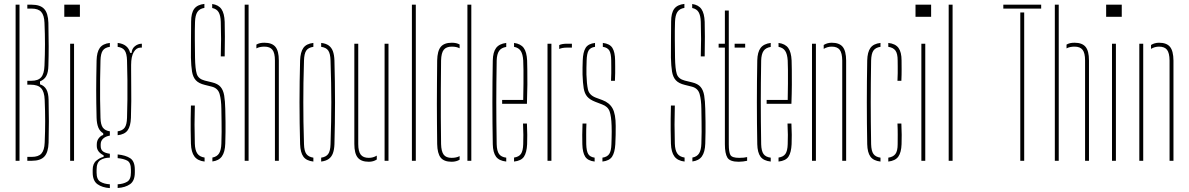

<svg xmlns="http://www.w3.org/2000/svg" viewBox="-20 -824 6092 984"><path d="M60 0V-800H80V0ZM120 0V-20H143Q177 -20 192.2 -37Q207.5 -54 209 -93Q211.5 -151.5 211.5 -202.5Q211.5 -253.5 209 -312Q207.5 -354 190.8 -372Q174 -390 137 -390H120V-410H141Q175.5 -410 191 -428Q206.5 -446 208 -488Q210.5 -546.5 210.5 -597.5Q210.5 -648.5 208 -707Q206.5 -746 191.2 -763Q176 -780 142 -780H120V-800H142Q186.5 -800 206.5 -778.2Q226.5 -756.5 228 -707Q229.5 -637.5 229.5 -586.5Q229.5 -535.5 228 -488Q227.5 -453.5 217.2 -434.5Q207 -415.5 185 -407V-392Q207.5 -384.5 218 -365.2Q228.5 -346 229 -312Q230.5 -253 230.5 -202.2Q230.5 -151.5 229 -93Q227.5 -43.5 207.5 -21.8Q187.5 0 143 0Z M309.5 -738V-800H389.5V-738ZM339.5 0V-600H359.5V0Z M543 140Q504 137.5 479.5 120Q455 102.5 455 60Q455 56 455 52.8Q455 49.5 455 46Q455 14.5 474 -1Q493 -16.5 511 -20V-28Q476 -45.5 476 -76Q476 -78.5 476 -80.2Q476 -82 476 -84Q476 -103.5 487 -116.8Q498 -130 509 -132V-141Q492 -151 484 -170.2Q476 -189.5 475 -220Q474 -262.5 473.5 -295.2Q473 -328 473 -359.5Q473 -391 473.5 -427.5Q474 -464 475 -514Q476 -557 491.5 -578.5Q507 -600 543 -604V-584Q517.5 -580.5 506.8 -565Q496 -549.5 495 -514Q493.5 -464.5 493 -414Q492.5 -363.5 493 -314.5Q493.5 -265.5 495 -220Q496 -185 507.2 -169.8Q518.5 -154.5 543 -151V-129Q521.5 -125.5 508.8 -113.8Q496 -102 496 -84Q496 -82 496 -80.2Q496 -78.5 496 -76Q496 -57.5 507.2 -48.5Q518.5 -39.5 543 -36V-16Q514 -16 494.5 -3.5Q475 9 475 46Q475 49.5 475 53.2Q475 57 475 61Q475 96 494.5 107.5Q514 119 543 120.5ZM583 139.5V120.5Q612 119 631.5 107.5Q651 96 651 61Q651 57 651 53.2Q651 49.5 651 46Q651 9 631.8 -1Q612.5 -11 583 -13.5V-32.5Q624 -28.5 647.5 -13Q671 2.5 671 46Q671 49.5 671 52.8Q671 56 671 60Q671 102.5 646.8 119.8Q622.5 137 583 139.5ZM583 -131V-151Q608 -154.5 619 -169.8Q630 -185 631 -220Q632.5 -265.5 633 -314.5Q633.5 -363.5 633 -414Q632.5 -464.5 631 -514Q630 -549.5 619.2 -565Q608.5 -580.5 583 -584V-604Q636 -598 647 -553H655Q655 -573.5 671 -586.8Q687 -600 707 -600V-580H700Q679 -580 665.5 -557.2Q652 -534.5 652 -491V-468Q652 -418 652.5 -380.8Q653 -343.5 652.8 -306.5Q652.5 -269.5 651 -220Q649.5 -177.5 634.2 -156.2Q619 -135 583 -131Z M1028.5 4Q993 0 976.5 -22Q960 -44 958.5 -88Q957.5 -127 957.2 -156Q957 -185 957.2 -214.2Q957.5 -243.5 958.5 -283H978.5Q977 -234.5 977 -185.8Q977 -137 978.5 -88Q979.5 -54.5 991 -37.5Q1002.5 -20.5 1028.5 -16.5ZM1068.5 3.5V-16.5Q1092.5 -21 1103 -38.2Q1113.5 -55.5 1114.5 -88Q1115.5 -122.5 1115.8 -147.8Q1116 -173 1115.5 -199.8Q1115 -226.5 1114.5 -266Q1114 -312.5 1105.5 -342.2Q1097 -372 1065.5 -380L1029.5 -389Q998.5 -396.5 983.8 -412.5Q969 -428.5 964.2 -456.8Q959.5 -485 958.5 -529Q958 -567.5 958.8 -617.5Q959.5 -667.5 959.5 -713Q959.5 -757 975.2 -778.5Q991 -800 1027.5 -804V-783.5Q1002.5 -779.5 991.5 -762.5Q980.5 -745.5 979.5 -712Q978 -666.5 978.5 -620.8Q979 -575 979.5 -529Q980.5 -470.5 988.5 -445Q996.5 -419.5 1029.5 -411L1066.5 -402Q1096.5 -395 1110.5 -378.5Q1124.5 -362 1129 -334.2Q1133.5 -306.5 1134.5 -266Q1135.5 -224.5 1135.8 -198.2Q1136 -172 1135.8 -147.8Q1135.5 -123.5 1134.5 -88Q1133 -44.5 1117.2 -22.5Q1101.5 -0.5 1068.5 3.5ZM1111.5 -535Q1113 -579.5 1113 -623.8Q1113 -668 1111.5 -712Q1110.5 -744.5 1100.5 -761.5Q1090.5 -778.5 1067.5 -783V-803.5Q1100 -799 1115 -777.2Q1130 -755.5 1131.5 -712Q1132.5 -681.5 1132.5 -635.8Q1132.5 -590 1131.5 -535Z M1234 0V-800H1254V0ZM1389 0V-514Q1389 -552.5 1376.2 -568.8Q1363.5 -585 1335 -585Q1310.5 -585 1294 -576V-595.5Q1302.5 -600.5 1312.5 -602.8Q1322.5 -605 1335 -605Q1374 -605 1391.5 -584Q1409 -563 1409 -514V0Z M1518 -85Q1516.5 -138.5 1515.8 -192.2Q1515 -246 1515 -299.5Q1515 -353 1515.8 -406.8Q1516.5 -460.5 1518 -514Q1519.5 -557 1534.8 -578.5Q1550 -600 1586 -604V-584Q1560.5 -580.5 1549.8 -565Q1539 -549.5 1538 -514Q1536 -450.5 1535.2 -399Q1534.5 -347.5 1534.5 -299.5Q1534.5 -251.5 1535.2 -200Q1536 -148.5 1538 -85Q1539 -50 1550.2 -34.8Q1561.5 -19.5 1586 -16V4Q1550 0 1534.8 -21.2Q1519.5 -42.5 1518 -85ZM1626 4V-16Q1651 -19.5 1662 -34.8Q1673 -50 1674 -85Q1676 -148.5 1677 -200Q1678 -251.5 1678 -299.5Q1678 -347.5 1677 -399Q1676 -450.5 1674 -514Q1673 -549.5 1662.2 -565Q1651.5 -580.5 1626 -584V-604Q1650 -601.5 1664.5 -591Q1679 -580.5 1686 -561.8Q1693 -543 1694 -514Q1695.5 -460.5 1696.2 -406.8Q1697 -353 1697 -299.5Q1697 -246 1696.2 -192.2Q1695.5 -138.5 1694 -85Q1693 -57 1686 -38.2Q1679 -19.5 1664.5 -9.2Q1650 1 1626 4Z M1796 -86V-600H1816V-86Q1816 -48 1828.8 -31.5Q1841.5 -15 1870 -15Q1892.5 -15 1911 -26.5V-6.5Q1893.5 5 1870 5Q1831 5 1813.5 -16.2Q1796 -37.5 1796 -86ZM1951 0V-600H1971V0Z M2091 0V-800H2111V0Z M2220.5 -86Q2220 -139.5 2219.5 -190.5Q2219 -241.5 2219 -292.8Q2219 -344 2219.5 -398.8Q2220 -453.5 2220.5 -514Q2221.5 -563 2239 -584Q2256.5 -605 2295.5 -605Q2307.5 -605 2317.5 -602.8Q2327.5 -600.5 2335.5 -596V-576.5Q2320 -585 2295.5 -585Q2267 -585 2254.2 -568.8Q2241.5 -552.5 2240.5 -514Q2239.5 -431.5 2239.2 -360.8Q2239 -290 2239.2 -223.2Q2239.5 -156.5 2240.5 -86Q2241.5 -48 2253.8 -31.5Q2266 -15 2294.5 -15Q2319 -15 2335.5 -24V-5.5Q2327.5 -0.5 2317.2 2.2Q2307 5 2294.5 5Q2255.5 5 2238.5 -16.2Q2221.5 -37.5 2220.5 -86ZM2375.5 0V-800H2395.5V0Z M2505.5 -85Q2504.5 -138.5 2504 -192.2Q2503.5 -246 2503.5 -299.5Q2503.5 -353 2504 -406.8Q2504.5 -460.5 2505.5 -514Q2506.5 -557 2522.5 -578.2Q2538.5 -599.5 2574.5 -604V-583.5Q2549 -579.5 2537.8 -563Q2526.5 -546.5 2525.5 -514Q2524.5 -450.5 2524 -399.2Q2523.5 -348 2523.5 -300.2Q2523.5 -252.5 2524 -200.8Q2524.5 -149 2525.5 -85Q2526.5 -50 2537.8 -34.5Q2549 -19 2574.5 -16V4Q2537.5 0 2522 -21.2Q2506.5 -42.5 2505.5 -85ZM2614.5 4V-16.5Q2639 -20 2649.8 -35.2Q2660.5 -50.5 2661.5 -85Q2662.5 -107.5 2662.2 -133.2Q2662 -159 2660.5 -191H2680.5Q2682 -159 2682.2 -133Q2682.5 -107 2681.5 -85Q2679.5 -42.5 2665.5 -21.2Q2651.5 0 2614.5 4ZM2553.5 -292V-312H2661.5Q2662.5 -356.5 2662.8 -395.5Q2663 -434.5 2662.8 -464.8Q2662.5 -495 2661.5 -514Q2659.5 -546.5 2648.8 -563Q2638 -579.5 2614.5 -584V-604Q2648.5 -599.5 2664 -578.5Q2679.5 -557.5 2681.5 -514Q2682 -496 2682.5 -465Q2683 -434 2682.8 -390.5Q2682.5 -347 2680.5 -292Z M2786 0V-600H2806V0ZM2846 -573V-593Q2860.5 -600 2886 -600Q2892 -600 2898.5 -600Q2905 -600 2911 -600V-580H2886Q2861.5 -580 2846 -573Z M2964.5 -85Q2964 -107 2964 -133Q2964 -159 2965.5 -191H2985.5Q2984 -159.5 2984.2 -134Q2984.5 -108.5 2984.5 -85Q2985.5 -50 2994.5 -34.8Q3003.5 -19.5 3027.5 -16V4Q2992.5 0 2979 -21.2Q2965.5 -42.5 2964.5 -85ZM3067.5 4V-16Q3092 -19.5 3102.2 -34.8Q3112.5 -50 3113.5 -85Q3114 -101 3114.5 -117.5Q3115 -134 3115 -149.8Q3115 -165.5 3114.5 -179Q3113 -228.5 3104.2 -253.2Q3095.5 -278 3065.5 -289L3031.5 -302Q3003 -313 2989.5 -328.8Q2976 -344.5 2971.5 -371.2Q2967 -398 2965.5 -442Q2965 -461.5 2965.5 -478Q2966 -494.5 2966.5 -514Q2968 -557 2981.2 -578.5Q2994.5 -600 3029.5 -604V-584Q3005.5 -580.5 2996.5 -565Q2987.5 -549.5 2986.5 -514Q2986 -493 2985.5 -476.5Q2985 -460 2985.5 -442Q2987 -394 2993.2 -365.5Q2999.5 -337 3032.5 -324L3067.5 -311Q3103.5 -297.5 3119.5 -268.2Q3135.5 -239 3135.5 -179Q3135.5 -157.5 3135.2 -132.2Q3135 -107 3133.5 -85Q3131 -42.5 3117 -21.2Q3103 0 3067.5 4ZM3111.5 -410Q3112.5 -431 3112.8 -449Q3113 -467 3112.8 -483Q3112.5 -499 3112.5 -514Q3112 -549.5 3102.8 -565Q3093.5 -580.5 3069.5 -584V-604Q3105 -600 3118.5 -578.5Q3132 -557 3132.5 -514Q3132.5 -500 3132.8 -484.2Q3133 -468.5 3132.8 -450Q3132.5 -431.5 3131.5 -410Z M3488.5 4Q3453 0 3436.5 -22Q3420 -44 3418.5 -88Q3417.5 -127 3417.2 -156Q3417 -185 3417.2 -214.2Q3417.5 -243.5 3418.5 -283H3438.5Q3437 -234.5 3437 -185.8Q3437 -137 3438.5 -88Q3439.5 -54.5 3451 -37.5Q3462.5 -20.5 3488.5 -16.5ZM3528.5 3.5V-16.5Q3552.5 -21 3563 -38.2Q3573.5 -55.5 3574.5 -88Q3575.5 -122.5 3575.8 -147.8Q3576 -173 3575.5 -199.8Q3575 -226.5 3574.5 -266Q3574 -312.5 3565.5 -342.2Q3557 -372 3525.5 -380L3489.5 -389Q3458.5 -396.5 3443.8 -412.5Q3429 -428.5 3424.2 -456.8Q3419.5 -485 3418.5 -529Q3418 -567.5 3418.8 -617.5Q3419.5 -667.5 3419.5 -713Q3419.5 -757 3435.2 -778.5Q3451 -800 3487.5 -804V-783.5Q3462.5 -779.5 3451.5 -762.5Q3440.5 -745.5 3439.5 -712Q3438 -666.5 3438.5 -620.8Q3439 -575 3439.5 -529Q3440.5 -470.5 3448.5 -445Q3456.5 -419.5 3489.5 -411L3526.5 -402Q3556.5 -395 3570.5 -378.5Q3584.5 -362 3589 -334.2Q3593.5 -306.5 3594.5 -266Q3595.5 -224.5 3595.8 -198.2Q3596 -172 3595.8 -147.8Q3595.5 -123.5 3594.5 -88Q3593 -44.5 3577.2 -22.5Q3561.5 -0.5 3528.5 3.5ZM3571.5 -535Q3573 -579.5 3573 -623.8Q3573 -668 3571.5 -712Q3570.5 -744.5 3560.5 -761.5Q3550.5 -778.5 3527.5 -783V-803.5Q3560 -799 3575 -777.2Q3590 -755.5 3591.5 -712Q3592.5 -681.5 3592.5 -635.8Q3592.5 -590 3591.5 -535Z M3663 -580V-600H3695V-770H3715V-85Q3715 -44 3723.5 -29.5Q3732 -15 3768 -15Q3784 -15 3791.2 -16Q3798.5 -17 3809 -19V0Q3799.5 2 3788.5 3.5Q3777.5 5 3766 5Q3721 5 3708 -16Q3695 -37 3695 -85V-580ZM3745 -580V-600H3799V-580Z M3861 -85Q3860 -138.5 3859.5 -192.2Q3859 -246 3859 -299.5Q3859 -353 3859.5 -406.8Q3860 -460.5 3861 -514Q3862 -557 3878 -578.2Q3894 -599.5 3930 -604V-583.5Q3904.5 -579.5 3893.2 -563Q3882 -546.5 3881 -514Q3880 -450.5 3879.5 -399.2Q3879 -348 3879 -300.2Q3879 -252.5 3879.5 -200.8Q3880 -149 3881 -85Q3882 -50 3893.2 -34.5Q3904.5 -19 3930 -16V4Q3893 0 3877.5 -21.2Q3862 -42.5 3861 -85ZM3970 4V-16.5Q3994.5 -20 4005.2 -35.2Q4016 -50.5 4017 -85Q4018 -107.5 4017.8 -133.2Q4017.5 -159 4016 -191H4036Q4037.5 -159 4037.8 -133Q4038 -107 4037 -85Q4035 -42.5 4021 -21.2Q4007 0 3970 4ZM3909 -292V-312H4017Q4018 -356.5 4018.2 -395.5Q4018.5 -434.5 4018.2 -464.8Q4018 -495 4017 -514Q4015 -546.5 4004.2 -563Q3993.5 -579.5 3970 -584V-604Q4004 -599.5 4019.5 -578.5Q4035 -557.5 4037 -514Q4037.5 -496 4038 -465Q4038.5 -434 4038.2 -390.5Q4038 -347 4036 -292Z M4141.5 0V-600H4161.5V0ZM4296.5 0V-514Q4296 -552.5 4283.5 -568.8Q4271 -585 4242.5 -585Q4231 -585 4220.8 -582Q4210.5 -579 4201.5 -573.5V-593.5Q4210 -599 4220.5 -602Q4231 -605 4242.5 -605Q4281.5 -605 4298.8 -584Q4316 -563 4316.5 -514V0Z M4424.5 -85Q4423.5 -138.5 4423 -192.2Q4422.5 -246 4422.5 -299.5Q4422.5 -353 4423 -406.8Q4423.5 -460.5 4424.5 -514Q4425.5 -557 4441 -578.5Q4456.5 -600 4492.5 -604V-584Q4467.5 -580.5 4456.5 -565Q4445.5 -549.5 4444.5 -514Q4443.5 -450.5 4443 -399Q4442.5 -347.5 4442.5 -299.5Q4442.5 -251.5 4443 -200Q4443.5 -148.5 4444.5 -85Q4445.5 -50 4456.5 -34.8Q4467.5 -19.5 4492.5 -16V4Q4456.5 0 4441 -21.2Q4425.5 -42.5 4424.5 -85ZM4532.5 4V-16Q4557.5 -19.5 4569 -34.8Q4580.5 -50 4580.5 -85Q4580.5 -108.5 4580.8 -134Q4581 -159.5 4579.5 -191H4599.5Q4601 -159 4601.2 -133Q4601.5 -107 4600.5 -85Q4599 -42.5 4583.8 -21.2Q4568.5 0 4532.5 4ZM4579.5 -410Q4580.5 -431 4580.8 -449Q4581 -467 4580.8 -483Q4580.5 -499 4580.5 -514Q4580.5 -549.5 4569 -565Q4557.5 -580.5 4532.5 -584V-604Q4569 -600 4584.8 -578.5Q4600.5 -557 4600.5 -514Q4600.5 -493 4600.8 -467.8Q4601 -442.5 4599.5 -410Z M4672 -738V-800H4752V-738ZM4702 0V-600H4722V0Z M4842 0V-800H4862V0Z M5209 0V-760H5229V0ZM5122 -780V-800H5316V-780Z M5386 0V-800H5406V0ZM5541 0V-514Q5541 -552.5 5528.2 -568.8Q5515.5 -585 5487 -585Q5462.5 -585 5446 -576V-595.5Q5454.5 -600.5 5464.5 -602.8Q5474.5 -605 5487 -605Q5526 -605 5543.5 -584Q5561 -563 5561 -514V0Z M5649 -738V-800H5729V-738ZM5679 0V-600H5699V0Z M5819 0V-600H5839V0ZM5974 0V-514Q5973.5 -552.5 5961 -568.8Q5948.5 -585 5920 -585Q5908.5 -585 5898.2 -582Q5888 -579 5879 -573.5V-593.5Q5887.5 -599 5898 -602Q5908.5 -605 5920 -605Q5959 -605 5976.2 -584Q5993.5 -563 5994 -514V0Z"/></svg>

Font: Big Shoulders Stencil Thin
Style: Regular
Weight: 100
Designer: Patric King
Foundry: XO Type Co
Version: Version 2.001